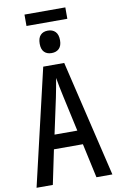

<svg xmlns="http://www.w3.org/2000/svg" viewBox="-110 -1104 720 1162"><g transform="rotate(-10 250.0 -522.5)"><path d="M17 0 184 -715H313L483 0H385L339 -211H161L117 0ZM227 -517 180 -298H320L272 -517Q266 -544 259.5 -576.5Q253 -609 249 -634Q245 -609 238.5 -576Q232 -543 227 -517ZM249 -787Q220 -787 203.5 -804Q187 -821 187 -855Q187 -890 203.5 -907.5Q220 -925 249 -925Q278 -925 295 -907.5Q312 -890 312 -855Q312 -821 295 -804Q278 -787 249 -787ZM127 -975V-1045H378V-975Z"/></g></svg>

Font: Noto Sans Mono ExtraCondensed Medium
Style: Regular
Weight: 500
Width: 2
Designer: Monotype Design Team
Foundry: Monotype Imaging Inc.
Version: Version 2.014